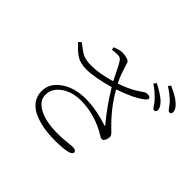

<svg xmlns="http://www.w3.org/2000/svg" viewBox="-189 -1079 1378 1378"><g transform="rotate(45 500.0 -389.5)"><path d="M345.7 -706.1 341.8 -726.6Q384.8 -745.1 416 -745.1Q439.5 -745.1 461.9 -737.8Q484.4 -730.5 488.3 -719.7Q491.2 -710.9 500 -682.1Q508.8 -653.3 520 -623.5Q531.2 -593.8 546.9 -563.5Q587.9 -577.1 620.1 -592.3Q652.3 -607.4 668 -616.7Q683.6 -626 701.7 -638.2Q719.7 -650.4 725.6 -654.3Q738.3 -662.1 755.4 -661.1Q772.5 -660.2 779.3 -652.3Q788.1 -639.6 765.6 -621.1Q701.2 -570.3 568.4 -525.4Q636.7 -403.3 745.1 -299.8Q760.7 -285.2 765.1 -280.3Q769.5 -275.4 773.9 -268.6Q778.3 -261.7 778.3 -254.9Q779.3 -236.3 770 -218.3Q760.7 -200.2 750 -200.2Q742.2 -200.2 735.4 -203.1Q728.5 -206.1 715.8 -213.9Q703.1 -221.7 694.3 -226.6Q574.2 -291 445.3 -291Q358.4 -291 297.4 -247.6Q236.3 -204.1 236.3 -140.6Q236.3 -78.1 306.2 -41Q376 -3.9 496.1 -3.9Q541 -3.9 584 -8.8Q627 -13.7 636.7 -13.7Q675.8 -13.7 675.8 7.8Q675.8 44.9 514.6 44.9Q452.1 44.9 397.9 35.2Q343.8 25.4 297.9 4.9Q252 -15.6 225.1 -52.7Q198.2 -89.8 198.2 -139.6Q198.2 -218.8 273.9 -271.5Q349.6 -324.2 461.9 -324.2Q566.4 -324.2 689.5 -284.2Q697.3 -281.2 697.3 -283.2Q698.2 -285.2 694.3 -289.1Q607.4 -392.6 534.2 -514.6Q397.5 -475.6 314.5 -475.6Q256.8 -475.6 219.7 -497.6Q182.6 -519.5 134.8 -573.2L154.3 -590.8Q212.9 -544.9 234.4 -535.2Q268.6 -519.5 321.3 -519.5Q401.4 -519.5 511.7 -551.8Q503.9 -567.4 479.5 -618.2Q455.1 -668.9 440.4 -689.5Q429.7 -707 408.2 -709Q386.7 -710.9 345.7 -706.1ZM727.5 -744.1 742.2 -763.7Q809.6 -730.5 849.6 -695.3Q885.7 -660.2 885.7 -632.8Q885.7 -611.3 867.2 -611.3Q861.3 -611.3 855 -617.7Q848.6 -624 838.4 -639.6Q828.1 -655.3 820.3 -664.1Q775.4 -712.9 727.5 -744.1ZM814.5 -804.7 828.1 -824.2Q900.4 -792 934.6 -762.7Q973.6 -729.5 973.6 -701.2Q973.6 -678.7 955.1 -678.7Q948.2 -678.7 941.9 -685.5Q935.5 -692.4 925.3 -707Q915 -721.7 907.2 -730.5Q871.1 -769.5 814.5 -804.7Z"/></g></svg>

Font: GenYoMin TW TTF ExtraLight
Style: Regular
Weight: 250
Version: Version 1.300